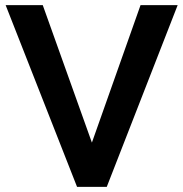

<svg xmlns="http://www.w3.org/2000/svg" viewBox="-20 -730 716 750"><path d="M281 0H397L674 -710H529L339 -173L147 -710H2Z"/></svg>

Font: RT Raleway Bold
Style: Regular
Weight: 400
Designer: Matt McInerney, Pablo Impallari, Rodrigo Fuenzalida — Edited by Milan Moffatt in April 2016
Foundry: Matt McInerney, Pablo Impallari, Rodrigo Fuenzalida — Edited by Milan Moffatt in April 2016
Version: Version 3.001